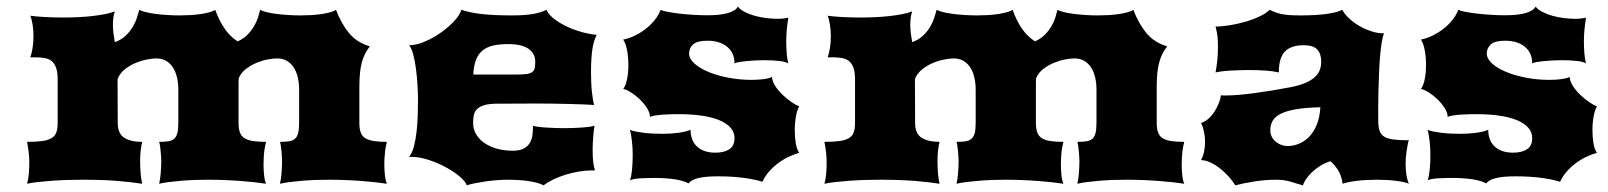

<svg xmlns="http://www.w3.org/2000/svg" viewBox="-20 -557 4875 582"><path d="M62 0Q65.9 -12.7 67.4 -30.3Q68.8 -47.9 68.8 -64.9Q68.8 -80.6 66.9 -96.2Q64.9 -111.8 62 -127Q89.4 -127 107.2 -129.4Q125 -131.8 135.7 -137.9Q146.5 -144 150.6 -155.3Q154.8 -166.5 154.8 -184.1V-319.8Q154.3 -340.8 149.4 -353.3Q144.5 -365.7 136 -372.3Q127.4 -378.9 115 -381.1Q102.5 -383.3 86.9 -383.3H71.8Q75.7 -393.1 78.6 -410.4Q81.5 -427.7 81.5 -446.8Q81.5 -465.3 78.9 -482.2Q76.2 -499 71.8 -509.3Q89.8 -506.8 116.2 -505.4Q142.6 -503.9 171.9 -503.9Q193.4 -503.9 215.1 -504.9Q236.8 -505.9 257.3 -508.1Q277.8 -510.3 295.9 -513.7Q314 -517.1 328.1 -522.5Q324.7 -512.7 323.5 -502.7Q322.3 -492.7 322.3 -482.4Q322.3 -468.8 324 -455.3Q325.7 -441.9 328.1 -429.2Q348.1 -436.5 361.1 -449Q374 -461.4 382.3 -475.3Q390.6 -489.3 395 -503.2Q399.4 -517.1 402.3 -527.3Q408.7 -523.4 421.6 -520.3Q434.6 -517.1 451.4 -514.9Q468.3 -512.7 487.3 -511.5Q506.3 -510.3 524.4 -510.3Q540.5 -510.3 557.1 -511.2Q573.7 -512.2 588.4 -514.4Q603 -516.6 614.7 -519.8Q626.5 -522.9 632.3 -527.3Q644 -495.1 660.2 -471.2Q676.3 -447.3 700.2 -431.6Q718.3 -439.5 730.2 -451.7Q742.2 -463.9 750 -477.3Q757.8 -490.7 762 -503.9Q766.1 -517.1 768.6 -527.3Q774.9 -523.4 787.8 -520.3Q800.8 -517.1 817.6 -514.9Q834.5 -512.7 853.5 -511.5Q872.6 -510.3 890.6 -510.3Q906.7 -510.3 923.3 -511.2Q939.9 -512.2 954.6 -514.4Q969.2 -516.6 981 -519.8Q992.7 -522.9 998.5 -527.3Q1014.2 -485.8 1037.8 -457Q1061.5 -428.2 1101.1 -416.5Q1093.3 -406.7 1087.4 -395.5Q1081.5 -384.3 1077.4 -369.9Q1073.2 -355.5 1071.3 -336.9Q1069.3 -318.4 1069.3 -293.9V-184.1Q1069.3 -166.5 1073.5 -155.3Q1077.6 -144 1087.6 -137.9Q1097.7 -131.8 1113.5 -129.4Q1129.4 -127 1152.8 -127Q1151.4 -121.1 1149.9 -114.7Q1148.4 -108.4 1147.5 -100.3Q1146.5 -92.3 1145.8 -81.8Q1145 -71.3 1145 -57.1Q1145 -43 1146.7 -26.4Q1148.4 -9.8 1152.8 0Q1137.7 -2.4 1117.7 -4.6Q1097.7 -6.8 1075 -8.5Q1052.2 -10.3 1027.3 -11.2Q1002.4 -12.2 977.5 -12.2Q957.5 -12.2 936.3 -11.5Q915 -10.7 895 -9Q875 -7.3 857.7 -5.1Q840.3 -2.9 828.6 0Q830.1 -5.9 831.3 -13.7Q832.5 -21.5 833.3 -30.8Q834 -40 834.5 -49.8Q835 -59.6 835 -68.4Q835 -73.2 834.5 -81.5Q834 -89.8 833.3 -98.4Q832.5 -106.9 831.3 -114.7Q830.1 -122.6 828.6 -127Q845.2 -127 856.2 -128.7Q867.2 -130.4 874 -136.2Q880.9 -142.1 883.8 -153.6Q886.7 -165 886.7 -184.1V-285.6Q886.7 -304.7 882.8 -321.8Q878.9 -338.9 870.8 -351.8Q862.8 -364.7 850.1 -372.3Q837.4 -379.9 819.3 -379.9Q809.1 -379.9 792.5 -377Q775.9 -374 758.5 -366.9Q741.2 -359.9 726.1 -348.4Q710.9 -336.9 703.6 -319.8Q703.1 -313.5 703.1 -307.1Q703.1 -300.8 703.1 -293.9V-184.1Q703.1 -166.5 707.3 -155.3Q711.4 -144 721.4 -137.9Q731.4 -131.8 747.3 -129.4Q763.2 -127 786.6 -127Q785.2 -121.1 783.7 -114.7Q782.2 -108.4 781.2 -100.3Q780.3 -92.3 779.5 -81.8Q778.8 -71.3 778.8 -57.1Q778.8 -43 780.5 -26.4Q782.2 -9.8 786.6 0Q771.5 -2.4 751.5 -4.6Q731.4 -6.8 708.7 -8.5Q686 -10.3 661.1 -11.2Q636.2 -12.2 611.3 -12.2Q591.3 -12.2 570.1 -11.5Q548.8 -10.7 528.8 -9Q508.8 -7.3 491.5 -5.1Q474.1 -2.9 462.4 0Q463.9 -5.9 465.1 -13.7Q466.3 -21.5 467 -30.8Q467.8 -40 468.3 -49.8Q468.8 -59.6 468.8 -68.4Q468.8 -73.2 468.3 -81.5Q467.8 -89.8 467 -98.4Q466.3 -106.9 465.1 -114.7Q463.9 -122.6 462.4 -127Q479 -127 490 -128.7Q501 -130.4 507.8 -136.2Q514.6 -142.1 517.6 -153.6Q520.5 -165 520.5 -184.1V-285.6Q520.5 -304.7 516.6 -321.8Q512.7 -338.9 504.6 -351.8Q496.6 -364.7 483.9 -372.3Q471.2 -379.9 453.1 -379.9Q442.9 -379.9 425.8 -376.7Q408.7 -373.5 391.1 -366.2Q373.5 -358.9 358.4 -346.9Q343.3 -335 336.4 -317.4L336.9 -184.1Q336.9 -152.3 356.4 -139.6Q376 -127 411.1 -127Q408.2 -116.7 406.5 -101.6Q404.8 -86.4 404.8 -69.3Q404.8 -50.8 406.2 -32Q407.7 -13.2 411.1 0Q379.9 -4.9 336.9 -8.5Q293.9 -12.2 231.9 -12.2Q208.5 -12.2 183.8 -11.5Q159.2 -10.7 136.5 -9Q113.8 -7.3 94.2 -5.1Q74.7 -2.9 62 0Z M1219.7 -81.1Q1229.5 -92.8 1234.9 -113.8Q1240.2 -134.8 1242.9 -159.4Q1245.6 -184.1 1246.3 -209Q1247.1 -233.9 1247.1 -252.9Q1247.1 -272.9 1245.6 -298.3Q1244.1 -323.7 1241 -347.9Q1237.8 -372.1 1232.7 -391.6Q1227.5 -411.1 1220.2 -419.9Q1241.7 -419.9 1267.6 -430.9Q1293.5 -441.9 1316.7 -458.3Q1339.8 -474.6 1356.9 -493.2Q1374 -511.7 1378.4 -527.3Q1405.3 -518.1 1441.9 -514.2Q1478.5 -510.3 1532.7 -510.3Q1570.8 -510.3 1595.7 -514.6Q1620.6 -519 1636.2 -527.3Q1644.5 -510.3 1663.8 -496.6Q1683.1 -482.9 1705.8 -473.1Q1728.5 -463.4 1751.2 -457.8Q1773.9 -452.1 1788.6 -451.7Q1784.7 -443.4 1781.5 -433.6Q1778.3 -423.8 1776.1 -410.6Q1773.9 -397.5 1772.7 -379.6Q1771.5 -361.8 1771.5 -337.9Q1771.5 -321.3 1772.2 -305.7Q1772.9 -290 1774.4 -276.9Q1775.9 -263.7 1777.6 -253.7Q1779.3 -243.7 1781.2 -238.8Q1769 -239.7 1748.5 -240.5Q1728 -241.2 1703.6 -241.9Q1679.2 -242.7 1652.6 -242.9Q1626 -243.2 1602.1 -243.2Q1573.7 -243.2 1545.7 -242.9Q1517.6 -242.7 1487.8 -242.7Q1462.9 -242.7 1448.2 -238.3Q1433.6 -233.9 1426 -226.3Q1418.5 -218.8 1416.3 -208Q1414.1 -197.3 1414.1 -184.6Q1414.1 -165.5 1423.3 -149.9Q1432.6 -134.3 1448.7 -123.3Q1464.8 -112.3 1486.8 -106.2Q1508.8 -100.1 1533.7 -100.1Q1554.2 -100.1 1566.4 -106.2Q1578.6 -112.3 1585.2 -122.6Q1591.8 -132.8 1593.8 -146.5Q1595.7 -160.2 1595.7 -175.8Q1601.6 -173.8 1613.3 -172.4Q1625 -170.9 1638.7 -170.2Q1652.3 -169.4 1666.3 -168.9Q1680.2 -168.5 1690.4 -168.5Q1700.7 -168.5 1713.9 -168.9Q1727.1 -169.4 1740 -170.2Q1752.9 -170.9 1764.2 -172.4Q1775.4 -173.8 1782.2 -175.8Q1781.2 -170.4 1780 -161.4Q1778.8 -152.3 1778.1 -142.1Q1777.3 -131.8 1776.9 -121.6Q1776.4 -111.3 1776.4 -104.5Q1776.4 -80.6 1778.1 -66.2Q1779.8 -51.8 1783.7 -40.5H1774.9Q1754.9 -40.5 1733.9 -36.9Q1712.9 -33.2 1693.4 -27.1Q1673.8 -21 1656.7 -12.7Q1639.6 -4.4 1627.4 4.9Q1620.6 0.5 1608.6 -2.7Q1596.7 -5.9 1582.3 -8.1Q1567.9 -10.3 1552 -11.2Q1536.1 -12.2 1521.5 -12.2Q1503.9 -12.2 1484.9 -10.7Q1465.8 -9.3 1448.5 -6.6Q1431.2 -3.9 1417 -1Q1402.8 2 1395 4.9Q1390.6 -7.8 1372.3 -22.9Q1354 -38.1 1329.6 -51Q1305.2 -64 1277.8 -72.8Q1250.5 -81.5 1228 -81.5Q1225.6 -81.5 1223.6 -81.3Q1221.7 -81.1 1219.7 -81.1ZM1544.4 -331.1Q1564 -331.1 1575.4 -332.5Q1586.9 -334 1593 -338.4Q1599.1 -342.8 1600.8 -350.3Q1602.5 -357.9 1602.5 -370.6Q1602.5 -394 1582.5 -408.7Q1562.5 -423.3 1520 -423.3Q1493.7 -423.3 1474.6 -418.9Q1455.6 -414.6 1442.6 -403.8Q1429.7 -393.1 1422.9 -375.5Q1416 -357.9 1414.6 -331.1Z M1889.6 -10.7Q1893.6 -21 1895.8 -41.7Q1897.9 -62.5 1897.9 -87.9Q1897.9 -108.4 1895.5 -129.4Q1893.1 -150.4 1889.6 -163.6Q1895.5 -160.6 1906.5 -158.4Q1917.5 -156.2 1930.9 -154.5Q1944.3 -152.8 1959.2 -152.1Q1974.1 -151.4 1987.8 -151.4Q2014.2 -151.4 2036.9 -154.5Q2059.6 -157.7 2073.2 -163.6Q2073.2 -149.4 2077.4 -137Q2081.5 -124.5 2090.6 -115Q2099.6 -105.5 2114 -99.9Q2128.4 -94.2 2148.4 -94.2Q2174.8 -94.2 2190.7 -104.5Q2206.5 -114.7 2206.5 -138.2Q2206.5 -156.7 2194.1 -170.4Q2181.6 -184.1 2159.4 -193.1Q2137.2 -202.1 2106.4 -206.5Q2075.7 -210.9 2039.6 -210.9Q2028.3 -210.9 2014.9 -210.7Q2001.5 -210.4 1988.8 -209.5Q1976.1 -208.5 1965.6 -206.8Q1955.1 -205.1 1950.2 -202.6Q1950.2 -215.3 1941.2 -229.5Q1932.1 -243.7 1919.4 -255.9Q1906.7 -268.1 1892.8 -276.9Q1878.9 -285.6 1869.1 -287.6Q1873 -292 1876 -299.8Q1878.9 -307.6 1880.9 -317.6Q1882.8 -327.6 1883.8 -338.6Q1884.8 -349.6 1884.8 -359.9Q1884.8 -381.8 1881.1 -403.1Q1877.4 -424.3 1869.1 -437Q1886.7 -440.4 1904.3 -449Q1921.9 -457.5 1937.3 -469.5Q1952.6 -481.4 1964.6 -496.3Q1976.6 -511.2 1982.4 -527.3Q1987.3 -524.4 2002 -521.5Q2016.6 -518.6 2036.6 -516.1Q2056.6 -513.7 2079.6 -512.2Q2102.5 -510.7 2124 -510.7Q2163.6 -510.7 2187 -517.6Q2210.4 -524.4 2216.8 -537.1Q2223.6 -527.8 2237.5 -520.8Q2251.5 -513.7 2268.3 -509Q2285.2 -504.4 2303.2 -502.2Q2321.3 -500 2337.4 -500Q2347.2 -500 2355.2 -501Q2363.3 -502 2369.6 -503.4Q2368.2 -493.2 2366.9 -484.6Q2365.7 -476.1 2365 -468Q2364.3 -460 2363.8 -451.7Q2363.3 -443.4 2363.3 -433.6Q2363.3 -415 2364.5 -397Q2365.7 -378.9 2369.6 -364.7Q2361.3 -370.1 2341.6 -372.3Q2321.8 -374.5 2296.9 -374.5Q2283.2 -374.5 2268.8 -373.8Q2254.4 -373 2241.9 -371.8Q2229.5 -370.6 2220 -368.9Q2210.4 -367.2 2206.5 -364.7Q2206.5 -397 2184.1 -415.3Q2161.6 -433.6 2124.5 -433.6Q2093.8 -433.6 2081.3 -422.6Q2068.8 -411.6 2068.8 -395Q2068.8 -378.9 2085.2 -364.3Q2101.6 -349.6 2128.4 -338.6Q2155.3 -327.6 2189 -321.3Q2222.7 -314.9 2257.8 -314.9Q2266.6 -314.9 2275.6 -315.4Q2284.7 -315.9 2293 -316.9Q2301.3 -317.9 2308.3 -319.6Q2315.4 -321.3 2319.8 -323.7Q2321.3 -309.1 2330.8 -294.9Q2340.3 -280.8 2353.3 -268.6Q2366.2 -256.3 2379.6 -247.3Q2393.1 -238.3 2402.8 -234.4Q2396.5 -224.6 2392.8 -204.8Q2389.2 -185.1 2389.2 -162.6Q2389.2 -142.1 2392.1 -123.3Q2395 -104.5 2402.8 -93.8Q2385.3 -88.9 2368.4 -80.6Q2351.6 -72.3 2336.9 -61Q2322.3 -49.8 2310.3 -35.9Q2298.3 -22 2291 -5.9Q2271.5 -12.7 2236.3 -17.6Q2201.2 -22.5 2155.3 -22.5Q2134.8 -22.5 2120.1 -21Q2105.5 -19.5 2095.2 -16.8Q2085 -14.2 2078.1 -10.3Q2071.3 -6.3 2066.9 -1Q2059.6 -5.4 2048.6 -8.5Q2037.6 -11.7 2024.2 -13.7Q2010.7 -15.6 1996.3 -16.6Q1981.9 -17.6 1968.3 -17.6Q1943.4 -17.6 1922.9 -16.6Q1902.3 -15.6 1889.6 -10.7Z M2479 0Q2482.9 -12.7 2484.4 -30.3Q2485.8 -47.9 2485.8 -64.9Q2485.8 -80.6 2483.9 -96.2Q2481.9 -111.8 2479 -127Q2506.3 -127 2524.2 -129.4Q2542 -131.8 2552.7 -137.9Q2563.5 -144 2567.6 -155.3Q2571.8 -166.5 2571.8 -184.1V-319.8Q2571.3 -340.8 2566.4 -353.3Q2561.5 -365.7 2553 -372.3Q2544.4 -378.9 2532 -381.1Q2519.5 -383.3 2503.9 -383.3H2488.8Q2492.7 -393.1 2495.6 -410.4Q2498.5 -427.7 2498.5 -446.8Q2498.5 -465.3 2495.8 -482.2Q2493.2 -499 2488.8 -509.3Q2506.8 -506.8 2533.2 -505.4Q2559.6 -503.9 2588.9 -503.9Q2610.4 -503.9 2632.1 -504.9Q2653.8 -505.9 2674.3 -508.1Q2694.8 -510.3 2712.9 -513.7Q2731 -517.1 2745.1 -522.5Q2741.7 -512.7 2740.5 -502.7Q2739.3 -492.7 2739.3 -482.4Q2739.3 -468.8 2741 -455.3Q2742.7 -441.9 2745.1 -429.2Q2765.1 -436.5 2778.1 -449Q2791 -461.4 2799.3 -475.3Q2807.6 -489.3 2812 -503.2Q2816.4 -517.1 2819.3 -527.3Q2825.7 -523.4 2838.6 -520.3Q2851.6 -517.1 2868.4 -514.9Q2885.3 -512.7 2904.3 -511.5Q2923.3 -510.3 2941.4 -510.3Q2957.5 -510.3 2974.1 -511.2Q2990.7 -512.2 3005.4 -514.4Q3020 -516.6 3031.7 -519.8Q3043.5 -522.9 3049.3 -527.3Q3061 -495.1 3077.1 -471.2Q3093.3 -447.3 3117.2 -431.6Q3135.3 -439.5 3147.2 -451.7Q3159.2 -463.9 3167 -477.3Q3174.8 -490.7 3179 -503.9Q3183.1 -517.1 3185.5 -527.3Q3191.9 -523.4 3204.8 -520.3Q3217.8 -517.1 3234.6 -514.9Q3251.5 -512.7 3270.5 -511.5Q3289.6 -510.3 3307.6 -510.3Q3323.7 -510.3 3340.3 -511.2Q3356.9 -512.2 3371.6 -514.4Q3386.2 -516.6 3397.9 -519.8Q3409.7 -522.9 3415.5 -527.3Q3431.2 -485.8 3454.8 -457Q3478.5 -428.2 3518.1 -416.5Q3510.3 -406.7 3504.4 -395.5Q3498.5 -384.3 3494.4 -369.9Q3490.2 -355.5 3488.3 -336.9Q3486.3 -318.4 3486.3 -293.9V-184.1Q3486.3 -166.5 3490.5 -155.3Q3494.6 -144 3504.6 -137.9Q3514.6 -131.8 3530.5 -129.4Q3546.4 -127 3569.8 -127Q3568.4 -121.1 3566.9 -114.7Q3565.4 -108.4 3564.5 -100.3Q3563.5 -92.3 3562.7 -81.8Q3562 -71.3 3562 -57.1Q3562 -43 3563.7 -26.4Q3565.4 -9.8 3569.8 0Q3554.7 -2.4 3534.7 -4.6Q3514.6 -6.8 3491.9 -8.5Q3469.2 -10.3 3444.3 -11.2Q3419.4 -12.2 3394.5 -12.2Q3374.5 -12.2 3353.3 -11.5Q3332 -10.7 3312 -9Q3292 -7.3 3274.7 -5.1Q3257.3 -2.9 3245.6 0Q3247.1 -5.9 3248.3 -13.7Q3249.5 -21.5 3250.2 -30.8Q3251 -40 3251.5 -49.8Q3252 -59.6 3252 -68.4Q3252 -73.2 3251.5 -81.5Q3251 -89.8 3250.2 -98.4Q3249.5 -106.9 3248.3 -114.7Q3247.1 -122.6 3245.6 -127Q3262.2 -127 3273.2 -128.7Q3284.2 -130.4 3291 -136.2Q3297.9 -142.1 3300.8 -153.6Q3303.7 -165 3303.7 -184.1V-285.6Q3303.7 -304.7 3299.8 -321.8Q3295.9 -338.9 3287.8 -351.8Q3279.8 -364.7 3267.1 -372.3Q3254.4 -379.9 3236.3 -379.9Q3226.1 -379.9 3209.5 -377Q3192.9 -374 3175.5 -366.9Q3158.2 -359.9 3143.1 -348.4Q3127.9 -336.9 3120.6 -319.8Q3120.1 -313.5 3120.1 -307.1Q3120.1 -300.8 3120.1 -293.9V-184.1Q3120.1 -166.5 3124.3 -155.3Q3128.4 -144 3138.4 -137.9Q3148.4 -131.8 3164.3 -129.4Q3180.2 -127 3203.6 -127Q3202.1 -121.1 3200.7 -114.7Q3199.2 -108.4 3198.2 -100.3Q3197.3 -92.3 3196.5 -81.8Q3195.8 -71.3 3195.8 -57.1Q3195.8 -43 3197.5 -26.4Q3199.2 -9.8 3203.6 0Q3188.5 -2.4 3168.5 -4.6Q3148.4 -6.8 3125.7 -8.5Q3103 -10.3 3078.1 -11.2Q3053.2 -12.2 3028.3 -12.2Q3008.3 -12.2 2987.1 -11.5Q2965.8 -10.7 2945.8 -9Q2925.8 -7.3 2908.4 -5.1Q2891.1 -2.9 2879.4 0Q2880.9 -5.9 2882.1 -13.7Q2883.3 -21.5 2884 -30.8Q2884.8 -40 2885.3 -49.8Q2885.7 -59.6 2885.7 -68.4Q2885.7 -73.2 2885.3 -81.5Q2884.8 -89.8 2884 -98.4Q2883.3 -106.9 2882.1 -114.7Q2880.9 -122.6 2879.4 -127Q2896 -127 2907 -128.7Q2918 -130.4 2924.8 -136.2Q2931.6 -142.1 2934.6 -153.6Q2937.5 -165 2937.5 -184.1V-285.6Q2937.5 -304.7 2933.6 -321.8Q2929.7 -338.9 2921.6 -351.8Q2913.6 -364.7 2900.9 -372.3Q2888.2 -379.9 2870.1 -379.9Q2859.9 -379.9 2842.8 -376.7Q2825.7 -373.5 2808.1 -366.2Q2790.5 -358.9 2775.4 -346.9Q2760.3 -335 2753.4 -317.4L2753.9 -184.1Q2753.9 -152.3 2773.4 -139.6Q2793 -127 2828.1 -127Q2825.2 -116.7 2823.5 -101.6Q2821.8 -86.4 2821.8 -69.3Q2821.8 -50.8 2823.2 -32Q2824.7 -13.2 2828.1 0Q2796.9 -4.9 2753.9 -8.5Q2710.9 -12.2 2648.9 -12.2Q2625.5 -12.2 2600.8 -11.5Q2576.2 -10.7 2553.5 -9Q2530.8 -7.3 2511.2 -5.1Q2491.7 -2.9 2479 0Z M3620.6 -71.8Q3627 -83 3629.9 -97.7Q3632.8 -112.3 3632.8 -127.4Q3632.8 -143.1 3629.4 -158.7Q3626 -174.3 3620.6 -184.1Q3633.8 -188.5 3644.3 -198.2Q3654.8 -208 3662.4 -220.2Q3669.9 -232.4 3674.8 -245.1Q3679.7 -257.8 3681.2 -268.6Q3683.6 -267.6 3686.5 -267.6Q3689.5 -267.6 3692.9 -267.6Q3729 -267.6 3780.3 -274.4Q3831.5 -281.2 3891.1 -292.5Q3918.9 -297.9 3937 -305.7Q3955.1 -313.5 3965.8 -323.5Q3976.6 -333.5 3980.7 -345.2Q3984.9 -356.9 3984.9 -370.1Q3984.9 -394 3972.9 -407Q3960.9 -419.9 3931.6 -419.9Q3893.1 -419.9 3874.8 -400.6Q3856.4 -381.3 3856.4 -337.4Q3840.3 -341.3 3817.4 -343Q3794.4 -344.7 3766.6 -344.7Q3752.4 -344.7 3738 -344.2Q3723.6 -343.8 3710 -343Q3696.3 -342.3 3684.6 -340.8Q3672.9 -339.4 3664.6 -337.4Q3667.5 -352.5 3669.7 -371.6Q3671.9 -390.6 3671.9 -416Q3671.9 -424.3 3671.6 -431.4Q3671.4 -438.5 3670.7 -445.3Q3669.9 -452.1 3668.5 -459.7Q3667 -467.3 3664.6 -476.6Q3685.1 -476.6 3709.5 -480.7Q3733.9 -484.9 3757.1 -491.7Q3780.3 -498.5 3799.3 -507.8Q3818.4 -517.1 3828.6 -527.3Q3837.4 -522.9 3845.7 -519.8Q3854 -516.6 3864.7 -514.4Q3875.5 -512.2 3889.6 -511.2Q3903.8 -510.3 3923.8 -510.3Q3969.7 -510.3 4002.2 -514.9Q4034.7 -519.5 4048.8 -527.3Q4056.6 -512.7 4071.3 -499.5Q4085.9 -486.3 4103.3 -476.8Q4120.6 -467.3 4138.4 -461.7Q4156.2 -456.1 4170.9 -456.1H4175.3Q4170.9 -445.3 4168 -426.3Q4165 -407.2 4163.1 -383.5Q4161.1 -359.9 4160.2 -333.5Q4159.2 -307.1 4158.4 -281.5Q4157.7 -255.9 4157.7 -233.4Q4157.7 -210.9 4157.7 -195.3Q4157.7 -175.3 4161.1 -162.8Q4164.6 -150.4 4174.6 -143.6Q4184.6 -136.7 4202.9 -134.3Q4221.2 -131.8 4250.5 -131.8Q4248.5 -126 4246.8 -117.4Q4245.1 -108.9 4243.7 -99.1Q4242.2 -89.4 4241.5 -79.6Q4240.7 -69.8 4240.7 -61.5Q4240.7 -23.4 4250.5 0Q4238.8 -5.4 4212.4 -8.8Q4186 -12.2 4154.8 -12.2Q4119.6 -12.2 4092.5 -8.8Q4065.4 -5.4 4049.8 0Q4045.9 -26.9 4034.9 -43Q4023.9 -59.1 4012.7 -68.4Q3995.6 -63 3981.4 -54Q3967.3 -44.9 3956.3 -34.4Q3945.3 -23.9 3938.5 -13.4Q3931.6 -2.9 3929.7 4.9Q3918.5 2 3909.4 -1Q3900.4 -3.9 3891.1 -6.6Q3881.8 -9.3 3871.1 -10.7Q3860.4 -12.2 3845.7 -12.2Q3830.6 -12.2 3813.7 -10.7Q3796.9 -9.3 3780.3 -6.6Q3763.7 -3.9 3749.3 -1Q3734.9 2 3724.6 4.9Q3716.3 -8.8 3704.1 -22.2Q3691.9 -35.6 3678 -46.6Q3664.1 -57.6 3649.2 -64.5Q3634.3 -71.3 3620.6 -71.8ZM3830.6 -162.6Q3830.6 -150.9 3835.4 -141.8Q3840.3 -132.8 3847.9 -126.7Q3855.5 -120.6 3864.7 -117.4Q3874 -114.3 3882.8 -114.3Q3898.9 -114.3 3915.8 -120.6Q3932.6 -127 3946.8 -140.9Q3960.9 -154.8 3970.7 -177.2Q3980.5 -199.7 3982.4 -231.9Q3940.4 -231 3911.4 -226.3Q3882.3 -221.7 3864.3 -213.1Q3846.2 -204.6 3838.4 -191.9Q3830.6 -179.2 3830.6 -162.6Z M4307.6 -10.7Q4311.5 -21 4313.7 -41.7Q4315.9 -62.5 4315.9 -87.9Q4315.9 -108.4 4313.5 -129.4Q4311 -150.4 4307.6 -163.6Q4313.5 -160.6 4324.5 -158.4Q4335.4 -156.2 4348.9 -154.5Q4362.3 -152.8 4377.2 -152.1Q4392.1 -151.4 4405.8 -151.4Q4432.1 -151.4 4454.8 -154.5Q4477.5 -157.7 4491.2 -163.6Q4491.2 -149.4 4495.4 -137Q4499.5 -124.5 4508.5 -115Q4517.6 -105.5 4532 -99.9Q4546.4 -94.2 4566.4 -94.2Q4592.8 -94.2 4608.6 -104.5Q4624.5 -114.7 4624.5 -138.2Q4624.5 -156.7 4612.1 -170.4Q4599.6 -184.1 4577.4 -193.1Q4555.2 -202.1 4524.4 -206.5Q4493.7 -210.9 4457.5 -210.9Q4446.3 -210.9 4432.9 -210.7Q4419.4 -210.4 4406.7 -209.5Q4394 -208.5 4383.5 -206.8Q4373 -205.1 4368.2 -202.6Q4368.2 -215.3 4359.1 -229.5Q4350.1 -243.7 4337.4 -255.9Q4324.7 -268.1 4310.8 -276.9Q4296.9 -285.6 4287.1 -287.6Q4291 -292 4293.9 -299.8Q4296.9 -307.6 4298.8 -317.6Q4300.8 -327.6 4301.8 -338.6Q4302.7 -349.6 4302.7 -359.9Q4302.7 -381.8 4299.1 -403.1Q4295.4 -424.3 4287.1 -437Q4304.7 -440.4 4322.3 -449Q4339.8 -457.5 4355.2 -469.5Q4370.6 -481.4 4382.6 -496.3Q4394.5 -511.2 4400.4 -527.3Q4405.3 -524.4 4419.9 -521.5Q4434.6 -518.6 4454.6 -516.1Q4474.6 -513.7 4497.6 -512.2Q4520.5 -510.7 4542 -510.7Q4581.5 -510.7 4605 -517.6Q4628.4 -524.4 4634.8 -537.1Q4641.6 -527.8 4655.5 -520.8Q4669.4 -513.7 4686.3 -509Q4703.1 -504.4 4721.2 -502.2Q4739.3 -500 4755.4 -500Q4765.1 -500 4773.2 -501Q4781.2 -502 4787.6 -503.4Q4786.1 -493.2 4784.9 -484.6Q4783.7 -476.1 4783 -468Q4782.2 -460 4781.7 -451.7Q4781.2 -443.4 4781.2 -433.6Q4781.2 -415 4782.5 -397Q4783.7 -378.9 4787.6 -364.7Q4779.3 -370.1 4759.5 -372.3Q4739.7 -374.5 4714.8 -374.5Q4701.2 -374.5 4686.8 -373.8Q4672.4 -373 4659.9 -371.8Q4647.5 -370.6 4637.9 -368.9Q4628.4 -367.2 4624.5 -364.7Q4624.5 -397 4602.1 -415.3Q4579.6 -433.6 4542.5 -433.6Q4511.7 -433.6 4499.3 -422.6Q4486.8 -411.6 4486.8 -395Q4486.8 -378.9 4503.2 -364.3Q4519.5 -349.6 4546.4 -338.6Q4573.2 -327.6 4606.9 -321.3Q4640.6 -314.9 4675.8 -314.9Q4684.6 -314.9 4693.6 -315.4Q4702.6 -315.9 4710.9 -316.9Q4719.2 -317.9 4726.3 -319.6Q4733.4 -321.3 4737.8 -323.7Q4739.3 -309.1 4748.8 -294.9Q4758.3 -280.8 4771.2 -268.6Q4784.2 -256.3 4797.6 -247.3Q4811 -238.3 4820.8 -234.4Q4814.5 -224.6 4810.8 -204.8Q4807.1 -185.1 4807.1 -162.6Q4807.1 -142.1 4810.1 -123.3Q4813 -104.5 4820.8 -93.8Q4803.2 -88.9 4786.4 -80.6Q4769.5 -72.3 4754.9 -61Q4740.2 -49.8 4728.3 -35.9Q4716.3 -22 4709 -5.9Q4689.5 -12.7 4654.3 -17.6Q4619.1 -22.5 4573.2 -22.5Q4552.7 -22.5 4538.1 -21Q4523.4 -19.5 4513.2 -16.8Q4502.9 -14.2 4496.1 -10.3Q4489.3 -6.3 4484.9 -1Q4477.5 -5.4 4466.6 -8.5Q4455.6 -11.7 4442.1 -13.7Q4428.7 -15.6 4414.3 -16.6Q4399.9 -17.6 4386.2 -17.6Q4361.3 -17.6 4340.8 -16.6Q4320.3 -15.6 4307.6 -10.7Z"/></svg>

Font: Arbutus
Style: Regular
Weight: 400
Designer: Karolina Lach
Foundry: Sorkin Type Co.
Version: Version 1.003